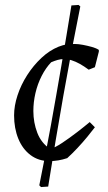

<svg xmlns="http://www.w3.org/2000/svg" viewBox="-20 -640 438 777"><path d="M180 12Q136 12 103.5 -12.5Q71 -37 54 -79Q37 -121 37 -173Q37 -212 51 -254.5Q65 -297 90 -336Q115 -375 147.5 -405.5Q180 -436 217 -451Q234 -458 250.5 -460Q267 -462 283 -462Q297 -462 315.5 -458.5Q334 -455 352 -450Q370 -445 380 -438V-431L364 -368L339 -358Q320 -372 303 -381.5Q286 -391 270 -396Q254 -401 238 -401Q226 -401 213.5 -397.5Q201 -394 187 -388Q165 -365 148.5 -332.5Q132 -300 123.5 -263.5Q115 -227 115 -191Q115 -144 131 -102.5Q147 -61 183 -37Q202 -42 232 -62Q262 -82 292.5 -105.5Q323 -129 343 -146L364 -125Q352 -109 333.5 -86.5Q315 -64 293.5 -41Q272 -18 252 0Q234 6 216 9Q198 12 180 12ZM146 117 139 110Q151 49 163 -11.5Q175 -72 186 -133Q197 -194 207.5 -254Q218 -314 228.5 -375Q239 -436 249 -496.5Q259 -557 269 -618L298 -620L305 -614Q268 -432 236 -250.5Q204 -69 175 115Z"/></svg>

Font: Labrada
Style: Italic
Weight: 400
Italic angle: -7°
Designer: Mercedes Jáuregui
Foundry: Omnibus-Type Team
Version: Version 1.000